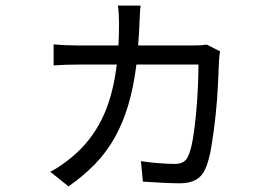

<svg xmlns="http://www.w3.org/2000/svg" viewBox="-20 -606 996 684"><path d="M159 6Q179 -4 201 -19.5Q223 -35 238 -48Q303 -102 342.5 -181Q382 -260 396 -376H259Q213 -376 171 -373V-448Q192 -446 214 -445Q236 -444 259 -444H402Q403 -463 403.5 -483Q404 -503 404 -525Q404 -539 403 -556Q402 -573 400 -586H481Q479 -572 478.5 -557Q478 -542 477 -528Q476 -505 475 -484.5Q474 -464 472 -444H668Q698 -444 717 -447L764 -423Q762 -413 761 -402.5Q760 -392 760 -384Q759 -357 756.5 -304.5Q754 -252 748 -194.5Q742 -137 733 -83.5Q724 -30 710 -1Q688 47 621 47Q595 47 556.5 45Q518 43 489 41L482 -32Q512 -27 547 -24.5Q582 -22 603 -22Q637 -22 649 -47Q660 -69 667 -111Q674 -153 678.5 -201Q683 -249 685 -296Q687 -343 687 -376H466Q456 -296 437 -232Q418 -168 388.5 -115.5Q359 -63 318 -21Q277 21 224 58Z"/></svg>

Font: Kinto Sans
Style: Regular
Weight: 400
Designer: Authors: Ryoko NISHIZUKA  (kana & ideographs); Paul D. Hunt (Latin, Greek & Cyrillic); Wenlong ZHANG  (bopomofo); Sandol
Foundry: Adobe Systems Incorporated, ookami Inc.
Version: Version 0.001